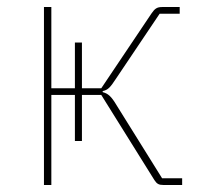

<svg xmlns="http://www.w3.org/2000/svg" viewBox="-20 -526 580 546"><path d="M105 -506H126V-275H193V-405H213V-275H268L411 -488C420 -501 426 -506 441 -506H491V-487H434L309 -301C294 -278 287 -270 272 -267V-264C287 -260 296 -253 312 -226L441 -19H498V0H444C432 0 426 -3 419 -14L268 -256H213V-125H193V-256H126V0H105Z"/></svg>

Font: Plexus Sans Thin
Style: Regular
Weight: 250
Version: Version 2.001;PS 002.001;hotconv 1.0.70;makeotf.lib2.5.58329